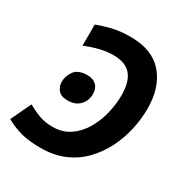

<svg xmlns="http://www.w3.org/2000/svg" viewBox="-174 -856 956 999"><g transform="rotate(30 304.0 -356.5)"><path d="M326 -724Q456 -724 522 -648Q588 -572 588 -444Q588 -381 573.5 -316.5Q559 -252 529.5 -193.5Q500 -135 455 -88.5Q410 -42 348 -15.5Q286 11 206 11Q138 11 90.5 -1.5Q43 -14 -4 -40L54 -162Q88 -142 124.5 -128.5Q161 -115 206 -115Q266 -115 309.5 -145Q353 -175 381 -223Q409 -271 422.5 -327.5Q436 -384 436 -436Q436 -517 402.5 -557Q369 -597 296 -597Q256 -597 214 -586.5Q172 -576 131 -559V-686Q161 -698 211 -711Q261 -724 326 -724ZM207 -273Q165 -273 148 -294.5Q131 -316 131 -342Q131 -378 153.5 -408.5Q176 -439 231 -439Q264 -439 284 -420.5Q304 -402 304 -368Q304 -327 277.5 -300Q251 -273 207 -273Z"/></g></svg>

Font: BC Sans
Style: Bold Italic
Weight: 700
Italic angle: -12°
Designer: Monotype Design Team
Province of B.C.
Foundry: Monotype Imaging Inc.
Version: Version 2.000;GOOG;noto-source:20170915:90ef993387c0